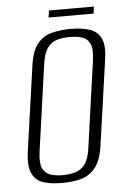

<svg xmlns="http://www.w3.org/2000/svg" viewBox="-51 -718 511 768"><g transform="rotate(-5 204.5 -334.0)"><path d="M167 12Q125 12 93.5 2.5Q62 -7 47.5 -37.5Q33 -68 42 -130L90 -468Q98 -525 121 -553Q144 -581 178.5 -590Q213 -599 254 -599Q297 -599 328.5 -589.5Q360 -580 375 -552Q390 -524 382 -468L334 -130Q326 -67 302.5 -37Q279 -7 244.5 2.5Q210 12 167 12ZM172 -19Q200 -19 223.5 -26Q247 -33 262.5 -54Q278 -75 284 -119L333 -467Q339 -511 329 -532.5Q319 -554 298 -560.5Q277 -567 249 -567Q221 -567 197.5 -560.5Q174 -554 158.5 -532.5Q143 -511 137 -467L88 -119Q82 -75 92 -54Q102 -33 123 -26Q144 -19 172 -19ZM171 -652 175 -680H355L352 -652Z"/></g></svg>

Font: Alumni Sans Light
Style: Italic
Weight: 300
Italic angle: -8°
Version: Version 1.016